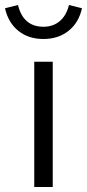

<svg xmlns="http://www.w3.org/2000/svg" viewBox="-74 -748 348 768"><path d="M63 0V-501H137V0ZM100 -592Q40 -592 -0.5 -624.5Q-41 -657 -54 -715L-2 -728Q19 -641 100 -641Q138 -641 164.5 -663Q191 -685 202 -728L254 -715Q241 -657 200 -624.5Q159 -592 100 -592Z"/></svg>

Font: Red Hat Display VF
Style: Regular
Weight: 300
Designer: Pentagram, MCKL
Foundry: Pentagram, MCKL
Version: Version 1.023